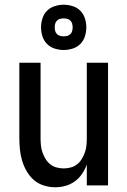

<svg xmlns="http://www.w3.org/2000/svg" viewBox="-20 -786 540 814"><path d="M214 8Q190 8 166 0.5Q142 -7 124 -22.5Q106 -38 93.5 -59.5Q81 -81 74 -104Q67 -127 64.5 -151.5Q62 -176 62 -200V-520H152V-200Q152 -185 153.5 -169.5Q155 -154 160 -140Q165 -126 173 -112.5Q181 -99 193 -89.5Q205 -80 220 -76Q235 -72 250 -72Q265 -72 280 -76Q295 -80 307 -89.5Q319 -99 327 -112.5Q335 -126 340 -140Q345 -154 346.5 -169.5Q348 -185 348 -200V-520H438V0H348V-88Q340 -67 327.5 -48.5Q315 -30 297 -17Q279 -4 257.5 2Q236 8 214 8ZM250 -574Q231 -574 212 -580Q193 -586 179.5 -599.5Q166 -613 160 -632Q154 -651 154 -670Q154 -689 160 -708Q166 -727 179.5 -740.5Q193 -754 212 -760Q231 -766 250 -766Q269 -766 288 -760Q307 -754 320.5 -740.5Q334 -727 340 -708Q346 -689 346 -670Q346 -651 340 -632Q334 -613 320.5 -599.5Q307 -586 288 -580Q269 -574 250 -574ZM250 -632Q258 -632 265.5 -634Q273 -636 278.5 -641.5Q284 -647 286 -654.5Q288 -662 288 -670Q288 -678 286 -685.5Q284 -693 278.5 -698.5Q273 -704 265.5 -706Q258 -708 250 -708Q242 -708 234.5 -706Q227 -704 221.5 -698.5Q216 -693 214 -685.5Q212 -678 212 -670Q212 -662 214 -654.5Q216 -647 221.5 -641.5Q227 -636 234.5 -634Q242 -632 250 -632Z"/></svg>

Font: Iosevka SS10 Medium
Style: Regular
Weight: 500
Monospace: yes
Designer: Belleve Invis
Foundry: Belleve Invis
Version: Version 28.0.6; ttfautohint (v1.8.4)